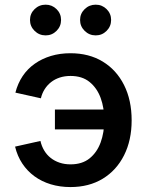

<svg xmlns="http://www.w3.org/2000/svg" viewBox="-20 -777 620 809"><path d="M276.9 11.2Q232.4 11.2 193.8 -0.5Q155.3 -12.2 125 -34.4Q94.7 -56.6 74 -87.9Q53.2 -119.1 43.5 -159.2L150.4 -183.1Q155.3 -161.1 166.3 -142.8Q177.2 -124.5 193.6 -111.6Q210 -98.6 231 -91.6Q252 -84.5 277.3 -84.5Q326.2 -84.5 357.4 -109.6Q388.7 -134.8 404.1 -177Q419.4 -219.2 419.4 -270.5Q419.4 -322.3 404.1 -364.3Q388.7 -406.2 357.4 -431.6Q326.2 -457 277.3 -457Q252.4 -457 231.7 -450.2Q210.9 -443.4 195.1 -430.9Q179.2 -418.5 168.2 -401.1Q157.2 -383.8 152.3 -362.8L44.9 -386.7Q54.7 -425.3 75.4 -456.3Q96.2 -487.3 126.5 -508.5Q156.7 -529.8 194.8 -541.3Q232.9 -552.7 276.9 -552.7Q355 -552.7 412.8 -517.6Q470.7 -482.4 502.7 -418.7Q534.7 -355 534.7 -270Q534.7 -186 502.7 -122.6Q470.7 -59.1 412.8 -23.9Q355 11.2 276.9 11.2ZM429.7 -231.9H211.4V-315.4H429.7ZM383.3 -627.9Q356 -627.9 336.7 -647Q317.4 -666 317.4 -692.9Q317.4 -719.7 336.7 -738.5Q356 -757.3 383.3 -757.3Q410.2 -757.3 429.2 -738.5Q448.2 -719.7 448.2 -692.9Q448.2 -666 429.2 -647Q410.2 -627.9 383.3 -627.9ZM172.4 -627.9Q145 -627.9 125.7 -647Q106.4 -666 106.4 -692.9Q106.4 -719.7 125.7 -738.5Q145 -757.3 172.4 -757.3Q199.2 -757.3 218.3 -738.5Q237.3 -719.7 237.3 -692.9Q237.3 -666 218.3 -647Q199.2 -627.9 172.4 -627.9Z"/></svg>

Font: Inter Cardless
Style: Medium
Weight: 500
Designer: Rasmus Andersson
Foundry: rsms
Version: Version 4.001;git-9221beed3